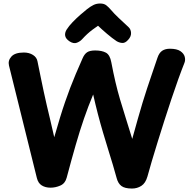

<svg xmlns="http://www.w3.org/2000/svg" viewBox="-20 -1072 1091 1111"><path d="M31.9 -693.1Q25.1 -721.6 46 -744.8Q66.9 -768.1 118.3 -768.1Q148.7 -768.1 170.9 -754Q193.1 -739.9 197.1 -716.1Q207.8 -663.4 216.5 -621.1Q225.2 -578.8 233.2 -541.2Q241.1 -503.7 250.2 -464.8Q259.3 -426 270.1 -381Q280.9 -336 293.9 -278Q311.9 -341 327.1 -390.8Q342.3 -440.6 356.7 -482.2Q371.1 -523.8 385.9 -562.9Q400.8 -602.1 418.3 -643.5Q435.8 -684.9 457.9 -734.7Q468.3 -758.9 483.9 -769.4Q499.4 -780 531.1 -780Q569.2 -780 592.8 -767.3Q616.3 -754.6 624.1 -711.6Q636.1 -648.3 648.2 -596.8Q660.3 -545.3 674.8 -496.2Q689.2 -447.1 706.7 -392.2Q724.2 -337.3 745.2 -268.3Q763.2 -333.3 777.6 -384.4Q792 -435.4 804.9 -477.9Q817.9 -520.4 831.1 -560.4Q844.2 -600.3 858.9 -642.9Q873.6 -685.6 890.9 -737Q900.6 -766.2 918.3 -778.1Q936 -790 962.9 -790Q1003.2 -790 1023.7 -776.2Q1044.1 -762.3 1049 -743.2Q1053.9 -724.1 1047.1 -707.8Q1030.9 -667.3 1011.4 -613.1Q992 -558.9 971.4 -497.4Q950.9 -435.9 930.7 -372.8Q910.6 -309.7 892 -249.8Q873.4 -189.9 858.2 -138.6Q843 -87.2 833.2 -50.8Q822.2 -12 797.9 3.5Q773.7 19 743.9 19Q702.2 19 682.7 4.3Q663.2 -10.4 655.1 -41.2Q645.7 -76.8 633.1 -118.2Q620.4 -159.7 606 -206.6Q591.6 -253.4 576.2 -305Q560.9 -356.6 546.5 -411.9Q532.1 -467.2 519.1 -525.2Q490.1 -455.7 465.9 -385.5Q441.7 -315.3 418.1 -233.3Q394.4 -151.2 365.8 -43.7Q357.1 -10.6 329.2 1.7Q301.3 14 272.3 14Q242.6 14 221.6 0.9Q200.7 -12.1 193.3 -42.1ZM455.8 -845.7Q443.6 -831.9 424.7 -824.7Q405.8 -817.4 382.2 -832.8Q360.6 -847.4 357.3 -864.3Q354 -881.1 364.8 -899.6Q378.4 -921.3 399.9 -943.6Q421.4 -965.9 444.2 -985.9Q467 -1006 483.8 -1019.1Q504 -1034.9 521.2 -1043.3Q538.4 -1051.7 559.3 -1051.7Q582 -1051.7 595.2 -1041.2Q608.3 -1030.8 620 -1017.1Q640.4 -993.1 665.5 -969.5Q690.6 -945.9 723.8 -915Q737.3 -902.7 738.3 -881.5Q739.3 -860.3 721.3 -841.3Q704.1 -821.8 686.6 -823.4Q669 -825.1 654.4 -834Q630 -850.2 599.2 -876.4Q568.4 -902.6 547.2 -923Q530.7 -911.7 515 -900Q499.3 -888.3 485.1 -875.3Q470.8 -862.2 455.8 -845.7Z"/></svg>

Font: Playpen Sans Deva
Style: Regular
Weight: 400
Designer: Pooja Saxena, Gunjan Panchal, Laura Meseguer, Veronika Burian, José Scaglione
Foundry: TypeTogether
Version: Version 2.000